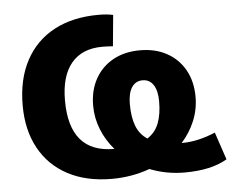

<svg xmlns="http://www.w3.org/2000/svg" viewBox="-52 -776 1025 848"><g transform="rotate(-5 461.0 -352.5)"><path d="M411 11Q298 11 216 -32.5Q134 -76 90 -156.5Q46 -237 46 -346Q46 -462 90.5 -545Q135 -628 217.5 -672Q300 -716 415 -716Q451 -716 479 -710L466 -572Q453 -573 441.5 -573.5Q430 -574 419 -574Q329 -574 281.5 -517Q234 -460 234 -352Q234 -120 431 -120H433Q397 -161 376.5 -212Q356 -263 356 -318Q356 -386 384.5 -437Q413 -488 464 -516Q515 -544 583 -544Q651 -544 702 -516Q753 -488 781.5 -437Q810 -386 810 -318Q810 -262 789 -211.5Q768 -161 731 -120H734Q803 -120 881 -153L922 -31Q852 11 733 11Q692 11 653 3.5Q614 -4 579 -18Q541 -4 498.5 3.5Q456 11 411 11ZM518 -311Q518 -253 533 -214Q548 -175 582 -153Q617 -175 632.5 -214.5Q648 -254 648 -312Q648 -359 631 -385Q614 -411 583 -411Q552 -411 535 -385Q518 -359 518 -311Z"/></g></svg>

Font: Mulish Black
Style: Regular
Weight: 900
Designer: Vernon Adams
Foundry: Vernon Adams
Version: Version 3.603; ttfautohint (v1.8.3)